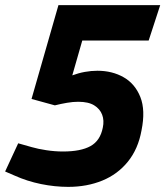

<svg xmlns="http://www.w3.org/2000/svg" viewBox="-45 -721 645 749"><path d="M221 8Q169 8 115 -3Q61 -14 12 -36L-25 -52L26 -162L79 -147Q103 -140 136 -135Q169 -130 201 -130Q270 -130 308 -151Q346 -172 356 -223Q362 -251 353.5 -273.5Q345 -296 322.5 -310Q300 -324 260 -324Q240 -324 216.5 -320Q193 -316 169 -310L78 -335L183 -701H580L535 -563H276L237 -427Q261 -436 286 -440.5Q311 -445 335 -445Q393 -445 437.5 -419.5Q482 -394 502.5 -342.5Q523 -291 507 -212Q494 -140 454 -90.5Q414 -41 354 -16.5Q294 8 221 8Z"/></svg>

Font: REM SemiBold
Style: Italic
Weight: 600
Italic angle: -11°
Designer: Octavio Pardo
Foundry: Ashler Design
Version: Version 1.005;gftools[0.9.28]